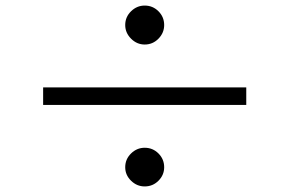

<svg xmlns="http://www.w3.org/2000/svg" viewBox="-20 -720 1040 690"><path d="M500 -700Q529 -700 549.5 -679.5Q570 -659 570 -630Q570 -602 549.5 -581Q529 -560 500 -560Q472 -560 451 -581Q430 -602 430 -630Q430 -659 451 -679.5Q472 -700 500 -700ZM865 -406V-343H135V-406ZM500 -189Q529 -189 549.5 -168.5Q570 -148 570 -119Q570 -91 549.5 -70.5Q529 -50 500 -50Q472 -50 451 -70.5Q430 -91 430 -119Q430 -148 451 -168.5Q472 -189 500 -189Z"/></svg>

Font: Source Han Sans SC Normal
Style: Regular
Weight: 350
Designer: Ryoko NISHIZUKA 西塚涼子 (kana, bopomofo & ideographs); Paul D. Hunt (Latin, Greek & Cyrillic); Sandoll Communications 산돌커뮤니
Foundry: Adobe
Version: Version 2.004;hotconv 1.0.118;makeotfexe 2.5.65603